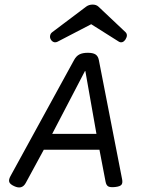

<svg xmlns="http://www.w3.org/2000/svg" viewBox="-20 -824 640 850"><path d="M308.1 -558.6 26.4 -44.4Q17.6 -28.3 21 -18.3Q24.4 -8.3 42.5 0Q77.1 16.6 93.8 -13.7L191.9 -194.3L195.8 -202.1L356 -509.3H357.9L411.6 -205.1L413.6 -195.8L447.3 -20Q450.2 -3.9 459.2 1.2Q468.3 6.3 490.2 3.9Q511.7 1.5 517.8 -6.3Q523.9 -14.2 520.5 -30.8L417.5 -558.6Q414.1 -575.7 402.8 -583Q391.6 -590.3 368.7 -590.3Q345.7 -590.3 331.5 -583Q317.4 -575.7 308.1 -558.6ZM179.7 -231.4 155.3 -161.1H430.7L424.3 -231.4ZM383.8 -716.8 506.8 -639.2Q515.1 -634.8 522.7 -637.9Q530.3 -641.1 535.6 -649.4Q547.9 -669.4 535.6 -681.6L415.5 -794.9Q405.8 -803.7 390.1 -803.7Q374 -803.7 361.8 -794.9L211.4 -681.6Q203.6 -675.8 201.9 -666.5Q200.2 -657.2 204.6 -649.9Q209 -641.6 216.8 -638.2Q224.6 -634.8 234.4 -639.2Z"/></svg>

Font: Courier Prime Code
Style: Italic
Weight: 400
Italic angle: -10°
Designer: Alan Dague-Greene
Foundry: Quote-Unquote Apps
Version: Version 3.18